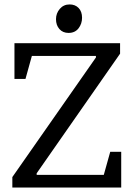

<svg xmlns="http://www.w3.org/2000/svg" viewBox="-20 -842 599 862"><path d="M35.4 0V-47L410.7 -584V-591H123.1L94.4 -487.6H44.9V-648H519.1V-601L144.6 -64V-57H446L474.9 -160.4H524.2V0ZM287.8 -694.2Q262 -694.2 246.7 -711.6Q231.4 -728.9 231.4 -755.9Q231.4 -782.2 248.4 -802.1Q265.5 -822.1 292.6 -822.1Q317.7 -822.1 333.1 -806Q348.4 -789.8 348.4 -762.4Q348.4 -735.3 332.5 -714.7Q316.5 -694.2 287.8 -694.2Z"/></svg>

Font: Faustina Light
Style: Regular
Weight: 300
Designer: Alfonso Garcia
Foundry: http://www.omnibus-type.com
Version: Version 1.200